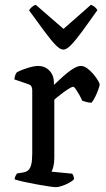

<svg xmlns="http://www.w3.org/2000/svg" viewBox="-20 -772 437 792"><path d="M210.7 0Q203 0 180.4 -3.3Q157.9 -6.5 130 -11.7Q102 -16.9 77.2 -22.4Q52.4 -28 40.6 -32Q40.6 -39.5 43.9 -46.2Q47.2 -52.8 50 -56.4L77.7 -61.1Q88.7 -63.1 96.6 -69.9Q104.5 -76.6 108.8 -92.9Q113 -109.1 113 -139.1V-399.9Q113 -408.1 109.8 -414.8Q106.6 -421.5 97.4 -424.5L39.1 -444.6Q40.9 -457.3 43.8 -464.2Q46.6 -471 50 -474Q66.3 -483.1 93.6 -491.6Q121 -500 137.2 -500Q165 -500 183.7 -480.8Q202.4 -461.5 202.4 -431.3V-421.7Q212.2 -430.5 226.2 -443.8Q240.3 -457.2 256 -470.1Q271.7 -483 286.9 -491.5Q302.1 -500 313.7 -500Q326 -500 339.3 -490.5Q352.5 -480.9 364.3 -467.1Q376.1 -453.3 383.6 -440.8Q391.1 -428.4 391.1 -422.9Q391.1 -418.1 385.9 -403.6Q380.7 -389 373.1 -373.4Q365.5 -357.8 357.7 -348.3Q346.4 -348.3 335.6 -351.6Q324.8 -354.9 319.2 -356.6Q313.5 -369.5 306 -382.8Q298.5 -396 292.2 -405Q286 -414 281.5 -414Q277.1 -414 265.8 -407.2Q254.5 -400.4 241.6 -390.9Q228.7 -381.5 218.2 -372.9Q207.6 -364.3 204 -360.9V-120.5Q204 -100 200.1 -84.8Q196.2 -69.7 192.4 -63.9L277.7 -55.6Q279.7 -53.6 282.5 -47.5Q285.2 -41.5 285.2 -33Q279.2 -25.4 265.3 -17.9Q251.4 -10.3 236 -5.2Q220.7 0 210.7 0ZM241.2 -567.3Q227.9 -567.3 208.7 -587.2Q189.4 -607.2 162.5 -643.7Q135.5 -680.3 100 -729.2Q103.3 -735.9 111.1 -742.8Q119 -749.7 127.5 -752.2L242 -652.8L355 -752.2Q364.2 -749 371.3 -742.8Q378.4 -736.6 381.7 -730Q345.9 -679.1 319 -642.5Q292 -606 273.3 -586.6Q254.5 -567.3 241.2 -567.3Z"/></svg>

Font: Texturina Medium
Style: Regular
Weight: 500
Designer: Guillermo Torres Carreño
Foundry: Omnibus-Type
Version: Version 1.003